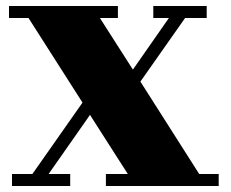

<svg xmlns="http://www.w3.org/2000/svg" viewBox="-20 -620 769 640"><path d="M10 -600H373V-560H313L423 -388L543 -560H491V-600H669V-560H597L448 -348L644 -40H709V0H333V-40H406L280 -237L142 -40H214V0H20V-40H88L255 -278L75 -560H10Z"/></svg>

Font: Kumar One
Style: Regular
Weight: 400
Designer: Parimal Parmar
Foundry: Indian Type Foundry
Version: Version 1.000;PS 1.000;hotconv 1.0.88;makeotf.lib2.5.647800